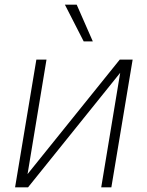

<svg xmlns="http://www.w3.org/2000/svg" viewBox="-20 -800 626 820"><path d="M97.7 -56.5 491.5 -545.5H546.5L455.6 0H412.3L493.3 -489L99.8 0H44.4L135.3 -545.5H178.6ZM376.4 -623.2H337.4L257.1 -780.2H307.5Z"/></svg>

Font: Inter UI Extra Light
Style: Italic
Weight: 200
Italic angle: -9.39999°
Designer: Rasmus Andersson
Foundry: rsms
Version: 3.2;8d6f07862